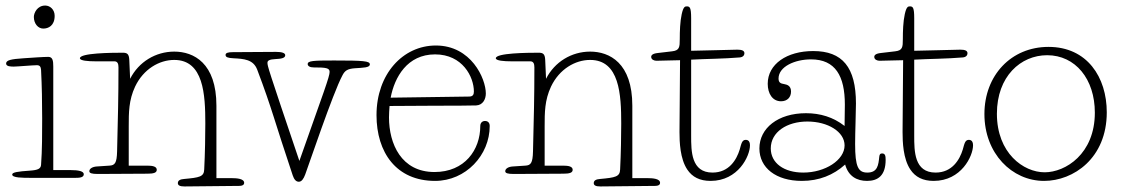

<svg xmlns="http://www.w3.org/2000/svg" viewBox="-20 -641 4043 692"><path d="M172 -401C172 -422 170 -436 154 -436C137 -436 94 -433 65 -431C19 -428 2 -424 2 -412C2 -401 20 -401 30 -401C42 -401 99 -406 113 -406C124 -406 127 -400 128 -389C131 -329 132 -274 132 -213C132 -165 132 -98 128 -47C127 -33 117 -28 88 -26C44 -23 24 -20 24 -12C24 0 61 0 93 0H252C266 0 282 -1 282 -13C282 -24 263 -28 234 -28H172ZM102 -580C102 -556 117 -538 136 -538C154 -538 177 -548 177 -584C177 -606 161 -621 143 -621C114 -621 102 -594 102 -580Z M760 -260C760 -414 678 -455 608 -455C541 -455 480 -418 449 -357L446 -425C445 -447 438 -451 422 -451C382 -451 268 -450 268 -431C268 -422 299 -420 323 -420H392C404 -420 407 -411 407 -398C407 -288 405 -220 402 -95C401 -53 394 -45 374 -44L329 -41C313 -40 302 -33 302 -24C302 -17 310 -14 333 -14C346 -14 501 -15 511 -15C533 -15 545 -18 545 -29C545 -41 530 -44 511 -44H444V-186C444 -235 444 -280 467 -329C497 -392 554 -425 608 -425C714 -425 720 -300 720 -196C720 -154 719 -89 716 -30C715 -4 699 -1 644 4C630 5 621 9 621 19C621 27 628 31 645 31C657 31 831 29 843 29C852 29 860 26 860 18C860 3 834 1 814 1H760Z M1214 -369C1223 -387 1233 -393 1259 -395C1289 -397 1313 -397 1313 -409C1313 -421 1291 -423 1184 -423C1109 -423 1089 -422 1089 -410C1089 -403 1097 -398 1110 -398C1155 -398 1168 -396 1168 -382C1168 -365 1148 -313 1059 -61C944 -401 944 -403 944 -415C944 -423 952 -427 972 -428C992 -429 1008 -431 1008 -442C1008 -450 996 -454 975 -454C965 -454 831 -453 819 -453C801 -453 793 -450 793 -443C793 -435 801 -432 821 -431C859 -429 893 -427 907 -390C962 -245 969 -205 1035 -9C1040 6 1047 14 1057 14C1067 14 1074 4 1080 -12C1090 -38 1180 -306 1214 -369Z M1388 -289C1402 -363 1448 -445 1548 -445C1647 -445 1688 -364 1688 -311C1688 -300 1684 -293 1671 -293ZM1384 -259C1421 -259 1523 -260 1555 -260C1608 -260 1662 -260 1696 -261C1720 -262 1731 -283 1731 -304C1731 -358 1678 -477 1551 -477C1432 -477 1337 -374 1337 -226C1337 -92 1408 11 1548 11C1659 11 1745 -82 1745 -187C1745 -198 1739 -205 1728 -205C1718 -205 1711 -198 1711 -187C1711 -101 1655 -21 1546 -21C1426 -21 1382 -123 1382 -218C1382 -230 1383 -245 1384 -259Z M2259 -260C2259 -414 2177 -455 2107 -455C2040 -455 1979 -418 1948 -357L1945 -425C1944 -447 1937 -451 1921 -451C1881 -451 1767 -450 1767 -431C1767 -422 1798 -420 1822 -420H1891C1903 -420 1906 -411 1906 -398C1906 -288 1904 -220 1901 -95C1900 -53 1893 -45 1873 -44L1828 -41C1812 -40 1801 -33 1801 -24C1801 -17 1809 -14 1832 -14C1845 -14 2000 -15 2010 -15C2032 -15 2044 -18 2044 -29C2044 -41 2029 -44 2010 -44H1943V-186C1943 -235 1943 -280 1966 -329C1996 -392 2053 -425 2107 -425C2213 -425 2219 -300 2219 -196C2219 -154 2218 -89 2215 -30C2214 -4 2198 -1 2143 4C2129 5 2120 9 2120 19C2120 27 2127 31 2144 31C2156 31 2330 29 2342 29C2351 29 2359 26 2359 18C2359 3 2333 1 2313 1H2259Z M2429 -165C2429 -129 2431 -69 2457 -30C2475 -3 2502 11 2541 11C2641 11 2683 -79 2683 -117C2683 -123 2682 -137 2668 -137C2654 -137 2652 -123 2646 -102C2635 -66 2608 -19 2548 -19C2471 -19 2471 -96 2471 -152V-426C2525 -429 2588 -429 2646 -434C2658 -435 2663 -442 2663 -449C2663 -459 2653 -462 2637 -462C2618 -462 2496 -458 2471 -458V-575C2471 -615 2466 -618 2455 -618C2449 -618 2443 -617 2437 -590C2431 -563 2430 -528 2430 -500C2430 -471 2429 -459 2402 -456L2351 -450C2332 -448 2327 -442 2327 -436C2327 -426 2338 -422 2346 -422C2370 -422 2406 -424 2431 -424Z M3024 -187C2983 -219 2936 -233 2885 -233C2784 -233 2717 -179 2717 -106C2717 -36 2777 11 2870 11C2932 11 2984 -10 3026 -48C3038 -5 3069 11 3105 11C3144 11 3172 -8 3172 -65C3172 -80 3170 -88 3159 -88C3152 -88 3150 -84 3149 -76C3146 -46 3143 -19 3106 -19C3073 -19 3062 -40 3062 -122C3062 -165 3065 -236 3065 -268C3065 -399 3016 -457 2911 -457C2816 -457 2747 -410 2747 -339C2747 -304 2764 -276 2795 -276C2818 -276 2831 -291 2831 -311C2831 -332 2817 -336 2806 -338C2795 -340 2786 -342 2786 -358C2786 -401 2845 -427 2903 -427C2991 -427 3025 -367 3025 -264C3025 -246 3024 -187 3024 -187ZM2758 -106C2758 -165 2816 -203 2890 -203C2964 -203 3024 -166 3024 -117C3024 -64 2954 -19 2875 -19C2806 -19 2758 -53 2758 -106Z M3233 -165C3233 -129 3235 -69 3261 -30C3279 -3 3306 11 3345 11C3445 11 3487 -79 3487 -117C3487 -123 3486 -137 3472 -137C3458 -137 3456 -123 3450 -102C3439 -66 3412 -19 3352 -19C3275 -19 3275 -96 3275 -152V-426C3329 -429 3392 -429 3450 -434C3462 -435 3467 -442 3467 -449C3467 -459 3457 -462 3441 -462C3422 -462 3300 -458 3275 -458V-575C3275 -615 3270 -618 3259 -618C3253 -618 3247 -617 3241 -590C3235 -563 3234 -528 3234 -500C3234 -471 3233 -459 3206 -456L3155 -450C3136 -448 3131 -442 3131 -436C3131 -426 3142 -422 3150 -422C3174 -422 3210 -424 3235 -424Z M3969 -236C3969 -363 3898 -472 3759 -472C3624 -472 3528 -369 3528 -230C3528 -88 3627 11 3743 11C3849 11 3969 -71 3969 -236ZM3754 -442C3856 -442 3926 -356 3926 -235C3926 -86 3820 -20 3745 -20C3669 -20 3573 -89 3573 -231C3573 -366 3659 -442 3754 -442Z"/></svg>

Font: Life Savers
Style: Regular
Weight: 400
Designer: Pablo Impallari, Rodrigo Fuenzalida, Brenda Gallo
Foundry: Pablo Impallari, Rodrigo Fuenzalida, Brenda Gallo
Version: Version 3.000